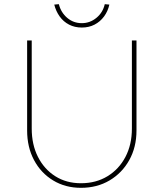

<svg xmlns="http://www.w3.org/2000/svg" viewBox="-20 -894 784 920"><path d="M110 -269V-700H132V-278Q132 -201 162 -142Q192 -83 245 -49.5Q298 -16 368 -16Q440 -16 495 -49.5Q550 -83 581 -142Q612 -201 612 -278V-700H634V-269Q634 -189 599.5 -127Q565 -65 505 -29.5Q445 6 368 6Q293 6 234.5 -29.5Q176 -65 143 -127Q110 -189 110 -269ZM240 -872 262 -874Q272 -834 302 -808.5Q332 -783 372 -783Q411 -783 442 -808.5Q473 -834 482 -874L504 -872Q497 -840 478.5 -815Q460 -790 433 -776Q406 -762 372 -762Q338 -762 311 -776Q284 -790 266 -815Q248 -840 240 -872Z"/></svg>

Font: Mach Thin
Style: Regular
Weight: 250
Version: Version 1.002